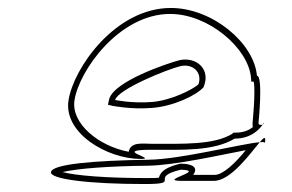

<svg xmlns="http://www.w3.org/2000/svg" viewBox="-20 -706 734 482"><path d="M108 -274C105 -256 205 -244 343 -244C441 -244 350 -260 434 -280C501 -278 373 -252 436 -252H517C560 -252 609 -322 632 -349C585 -345 434 -306 353 -305C215 -303 111 -294 108 -274ZM152 -454C139 -372 249 -307 333 -307C379 -307 259 -330 359 -330C437 -330 516 -326 569 -358C613 -358 633 -384 640 -394C636 -391 628 -392 629 -398C629 -398 641 -516 625 -516C618 -598 513 -686 409 -686C269 -686 164 -534 152 -454ZM137 -274C174 -283 254 -289 351 -290C420 -291 533 -317 597 -329C571 -297 540 -267 519 -267H465C485 -295 439 -295 436 -295H432C400 -287 383 -277 379 -260C372 -259 362 -259 346 -259C249 -259 171 -265 137 -274ZM167 -454C178 -528 279 -671 407 -671C504 -671 603 -585 610 -512L611 -501H617C622 -476 614 -397 614 -397C614 -394 614 -389 615 -387C606 -380 593 -373 571 -373H566L563 -370C517 -342 440 -345 361 -345C339 -345 308 -351 303 -325C228 -339 158 -396 167 -454ZM251 -443 264 -440C266 -440 307 -431 361 -435C415 -439 472 -466 491 -487C494 -495 497 -505 496 -514C494 -544 464 -562 431 -555C400 -547 266 -502 254 -457ZM269 -455C276 -482 400 -532 433 -540C464 -547 489 -524 478 -494C463 -481 410 -454 362 -450C310 -446 269 -455 269 -455ZM632 -349C641 -350 645 -349 645 -347C648 -365 643 -362 632 -349ZM640 -394C641 -395 643 -396 643 -398C643 -398 641 -397 640 -394Z"/></svg>

Font: Ampere
Style: OuLnIta
Weight: 400
Version: Version 1